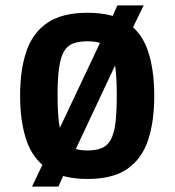

<svg xmlns="http://www.w3.org/2000/svg" viewBox="-20 -646 643 707"><path d="M98 41 136 -39 395 -587 412 -626H509L470 -546L213 1L195 41ZM302 13Q209 13 154.5 -24.5Q100 -62 77 -130.5Q54 -199 54 -294Q54 -388 77 -456.5Q100 -525 154.5 -562Q209 -599 302 -599Q396 -599 449.5 -562Q503 -525 525.5 -456.5Q548 -388 548 -293Q548 -199 525.5 -130.5Q503 -62 449.5 -24.5Q396 13 302 13ZM302 -92Q334 -92 354.5 -100.5Q375 -109 387.5 -131Q400 -153 405 -192.5Q410 -232 410 -294Q410 -356 405 -395.5Q400 -435 387.5 -456.5Q375 -478 354 -486Q333 -494 302 -494Q271 -494 249.5 -486Q228 -478 215.5 -456.5Q203 -435 197.5 -395.5Q192 -356 192 -294Q192 -232 197.5 -192.5Q203 -153 216 -131Q229 -109 250 -100.5Q271 -92 302 -92Z"/></svg>

Font: Ruda ExtraBold
Style: Regular
Weight: 800
Designer: Mariela Monsalve and Angelina Sanchez
Foundry: Mariela Monsalve and Angelina Sanchez
Version: Version 2.000